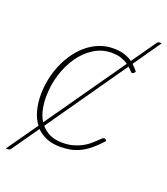

<svg xmlns="http://www.w3.org/2000/svg" viewBox="-156 -689 765 879"><g transform="rotate(20 227.0 -249.5)"><path d="M79 -51Q59.5 -77 50 -112Q40.5 -147 40.5 -188Q40.5 -227 48.5 -265.5Q56.5 -304 71.5 -338.8Q86.5 -373.5 108 -403.2Q129.5 -433 156.2 -454.8Q183 -476.5 214.5 -488.8Q246 -501 281.5 -501Q311.5 -501 334.2 -494Q357 -487 375 -474L456 -589.5Q461.5 -598.5 469.5 -598.5H480.5L387 -464.5Q394 -457.5 400.8 -450.5Q407.5 -443.5 413.5 -435L406.5 -427Q403.5 -424 399 -424Q395.5 -424 389.8 -430.8Q384 -437.5 374 -446L104 -59.5Q121.5 -38.5 147 -26.8Q172.5 -15 207.5 -15Q236.5 -15 259.2 -21.2Q282 -27.5 300 -37Q318 -46.5 331.2 -57.5Q344.5 -68.5 354.2 -78Q364 -87.5 370.8 -93.8Q377.5 -100 382 -100Q386.5 -100 389.5 -97L394.5 -91Q367.5 -61 343.8 -42Q320 -23 297.2 -12.5Q274.5 -2 252 2Q229.5 6 204.5 6Q166.5 6 138 -5.8Q109.5 -17.5 89 -38.5L-1 90Q-8 98.5 -15 98.5H-26ZM66.5 -187.5Q66.5 -154 73 -124.8Q79.5 -95.5 94 -73L362 -455.5Q349 -465 329.2 -472.2Q309.5 -479.5 280.5 -479.5Q234.5 -479.5 195.2 -455Q156 -430.5 127.5 -389.8Q99 -349 82.8 -296.2Q66.5 -243.5 66.5 -187.5Z"/></g></svg>

Font: Lato Thin
Style: Italic
Weight: 200
Italic angle: -7°
Designer: Lukasz Dziedzic
Foundry: tyPoland Lukasz Dziedzic
Version: Version 2.007; 2014-02-27